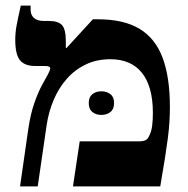

<svg xmlns="http://www.w3.org/2000/svg" viewBox="-20 -667 672 687"><path d="M51.7 0 81.1 -204.5Q89.2 -259.7 103.2 -299.2Q117.1 -338.6 131 -363.8Q144.9 -389.1 151.4 -400.7Q155.9 -409.3 157.8 -414.5Q159.6 -419.8 159.6 -422.4Q159.6 -430.8 142.3 -430.8H106.8Q68.3 -430.8 51.4 -451.6Q34.6 -472.5 34.6 -524.3Q34.6 -549.4 39 -574Q43.5 -598.6 54.4 -647H89.5V-633Q89.5 -613.2 101.7 -602.6Q113.8 -592 137.3 -592H154.7Q189.1 -592 202.3 -576.6Q215.5 -561.3 215.5 -520.1V-496.1L217.9 -495.1L312.3 -598H330.3Q422.5 -598 479.2 -563.9Q536 -529.7 561.9 -460.1Q587.9 -390.6 587.9 -283.9Q587.9 -258.1 586.3 -231.8Q584.8 -205.4 580.7 -173.6Q576.6 -141.7 570 -99.7Q563.4 -57.7 553.4 0H241.1L265.2 -161.2H476.6Q493.2 -161.2 501.5 -165.8Q509.8 -170.3 515.2 -184Q522 -197.5 524.5 -217.7Q527 -237.9 527 -262.8Q527 -312.2 516.5 -348.4Q506.1 -384.5 486.5 -408.1Q466.9 -431.7 438.9 -443.4Q410.8 -455.1 375.4 -455.1Q326.4 -455.1 287.4 -436.5Q248.3 -418 219.4 -385.4Q190.4 -352.7 172.3 -310.1Q154.1 -267.5 146.9 -219.4L115 0ZM297.6 -298.3Q297.6 -319.8 310.5 -330Q323.4 -340.3 342.7 -340.3Q362 -340.3 375.1 -330Q388.2 -319.8 388.2 -298.3Q388.2 -276.6 375.1 -266.2Q362 -255.8 342.7 -255.8Q323.4 -255.8 310.5 -266.2Q297.6 -276.6 297.6 -298.3Z"/></svg>

Font: Noto Serif Hebrew
Style: Regular
Weight: 400
Designer: Monotype Design Team
Foundry: Monotype Imaging Inc.
Version: Version 2.003